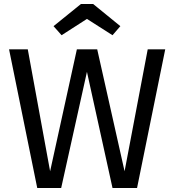

<svg xmlns="http://www.w3.org/2000/svg" viewBox="-20 -934 866 954"><path d="M801 -689 661 0H539L412 -577L284 0H165L25 -689H118L229 -83L362 -689H463L599 -83L714 -689ZM286 -759 246 -804 382 -914H443L578 -804L539 -759L412 -840Z"/></svg>

Font: Firava
Style: Regular
Weight: 400
Designer: Carrois Corporate & Edenspiekermann AG
Foundry: Greg Finn Gibson
Version: Version 5.000